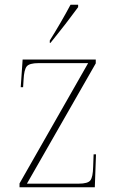

<svg xmlns="http://www.w3.org/2000/svg" viewBox="-20 -786 487 806"><path d="M62 0V-16L350 -521H142Q103 -521 92 -507Q81 -493 79 -452L77 -420H67L75 -536H382V-520L93 -15H310Q349 -15 359.5 -29Q370 -43 371 -85L373 -138H383L378 0ZM189 -616Q211 -651 234.5 -691.5Q258 -732 276 -766H308V-756Q295 -739 275 -712Q255 -685 232.5 -657Q210 -629 192 -606H189Z"/></svg>

Font: Noto Serif Display SemiCondensed Thin
Style: Regular
Weight: 100
Width: 4
Designer: Monotype Design Team
Foundry: Monotype Imaging Inc.
Version: Version 2.009